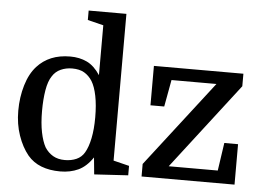

<svg xmlns="http://www.w3.org/2000/svg" viewBox="-54 -851 1278 932"><g transform="rotate(5 585.0 -385.0)"><path d="M43 -266Q43 -332 60.5 -390.5Q78 -449 111 -485Q140 -517 180 -533.5Q220 -550 272 -550Q317 -550 353 -533Q389 -516 418 -472V-715L341 -734V-780H525V-65L602 -46V0L437 10L429 -72Q398 -26 359 -8Q320 10 271 10Q219 10 179 -5.5Q139 -21 112 -53Q81 -91 62 -146Q43 -201 43 -266ZM418 -266Q418 -326 409 -370.5Q400 -415 384 -441Q368 -466 345 -479.5Q322 -493 286 -493Q256 -493 230.5 -481.5Q205 -470 190 -446Q173 -421 165.5 -376Q158 -331 158 -275Q158 -215 167 -171Q176 -127 191 -100Q207 -75 231 -61Q255 -47 289 -47Q320 -47 345 -58Q370 -69 384 -93Q400 -120 409 -164Q418 -208 418 -266ZM1033 -61 1053 -197H1120V0H667V-61L990 -479H771L747 -348H680V-540H1116V-479L794 -61Z"/></g></svg>

Font: Domine Medium
Style: Regular
Weight: 500
Designer: Pablo Impallari, Rodrigo Fuenzalida, Brenda Gallo
Foundry: Pablo Impallari, Rodrigo Fuenzalida, Brenda Gallo
Version: Version 2.000